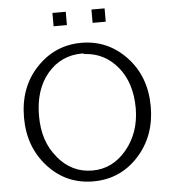

<svg xmlns="http://www.w3.org/2000/svg" viewBox="-59 -934 903 1005"><g transform="rotate(-5 392.0 -431.5)"><path d="M254 -810V-880H324V-810ZM459 -810V-880H528V-810ZM58 -347Q58 -506 155 -608.5Q252 -711 391 -711Q530 -711 627 -608Q724 -505 724 -347Q724 -192 628.5 -87.5Q533 17 391 17Q249 17 153.5 -87.5Q58 -192 58 -347ZM137 -349Q137 -214 209 -130H208Q282 -40 391 -40Q497 -40 570.5 -128Q644 -216 645 -344Q645 -479 576 -562.5Q507 -646 402 -651Q398 -655 391 -655Q279 -655 208 -571Q137 -487 137 -349Z"/></g></svg>

Font: Coval
Style: ExtraLight
Weight: 250
Foundry: Context Ltd
Version: Version 001.000